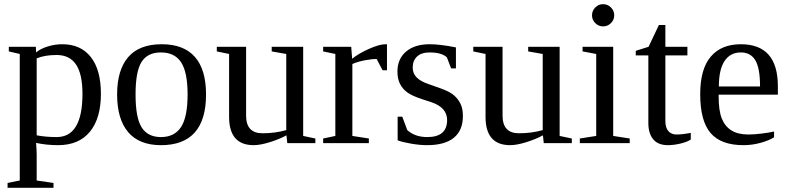

<svg xmlns="http://www.w3.org/2000/svg" viewBox="-20 -682 3762 915"><path d="M74.2 -424.8 22 -437V-459H150.9L151.9 -432.1Q172.4 -449.7 206.8 -460.4Q241.2 -471.2 276.9 -471.2Q364.7 -471.2 412.8 -410.2Q460.9 -349.1 460.9 -234.9Q460.9 -118.2 408.4 -54.2Q356 9.8 256.8 9.8Q201.7 9.8 151.9 -1Q154.8 34.2 154.8 54.2V178.2L234.9 189.9V212.9H16.1V189.9L74.2 178.2ZM373 -234.9Q373 -328.6 342.5 -374.3Q312 -419.9 250 -419.9Q192.9 -419.9 154.8 -403.8V-37.1Q198.2 -28.8 250 -28.8Q373 -28.8 373 -234.9Z M961.9 -231.9Q961.9 9.8 747.1 9.8Q643.6 9.8 590.8 -52.2Q538.1 -114.3 538.1 -231.9Q538.1 -348.1 590.8 -409.7Q643.6 -471.2 751 -471.2Q855.5 -471.2 908.7 -410.9Q961.9 -350.6 961.9 -231.9ZM874 -231.9Q874 -337.4 843.3 -384.8Q812.5 -432.1 747.1 -432.1Q683.1 -432.1 654.5 -386.7Q626 -341.3 626 -231.9Q626 -121.1 655 -75Q684.1 -28.8 747.1 -28.8Q811.5 -28.8 842.8 -76.7Q874 -124.5 874 -231.9Z M1152.8 -130.9Q1152.8 -46.9 1231 -46.9Q1291.5 -46.9 1344.2 -62V-424.8L1274.9 -437V-459H1424.8V-34.2L1482.9 -22V0H1349.1L1345.2 -37.1Q1310.5 -18.1 1265.1 -4.2Q1219.7 9.8 1189 9.8Q1071.8 9.8 1071.8 -125V-424.8L1013.2 -437V-459H1152.8Z M1824.2 -471.2V-347.2H1803.2L1774.9 -400.9Q1750.5 -400.9 1717 -394.3Q1683.6 -387.7 1659.2 -377V-34.2L1737.8 -22V0H1520V-22L1578.1 -34.2V-424.8L1520 -437V-459H1653.8L1658.2 -401.9Q1687.5 -426.3 1737.5 -448.7Q1787.6 -471.2 1816.9 -471.2Z M2186 -128.9Q2186 -60.5 2142.8 -25.4Q2099.6 9.8 2015.1 9.8Q1981 9.8 1939.7 2.7Q1898.4 -4.4 1875 -13.2V-126H1897L1920.9 -62Q1957.5 -28.8 2016.1 -28.8Q2110.8 -28.8 2110.8 -109.9Q2110.8 -169.4 2036.1 -194.8L1992.7 -209Q1943.4 -225.1 1920.9 -241.7Q1898.4 -258.3 1886.2 -282.5Q1874 -306.6 1874 -340.8Q1874 -401.4 1915.3 -436.3Q1956.5 -471.2 2026.9 -471.2Q2077.1 -471.2 2152.8 -456.1V-356H2129.9L2109.4 -409.2Q2083.5 -432.1 2027.8 -432.1Q1988.3 -432.1 1967.5 -412.6Q1946.8 -393.1 1946.8 -359.9Q1946.8 -332 1965.6 -313Q1984.4 -293.9 2022.5 -281.2Q2094.2 -256.8 2116.2 -245.6Q2138.2 -234.4 2153.6 -218Q2168.9 -201.7 2177.5 -180.7Q2186 -159.7 2186 -128.9Z M2375 -130.9Q2375 -46.9 2453.1 -46.9Q2513.7 -46.9 2566.4 -62V-424.8L2497.1 -437V-459H2647V-34.2L2705.1 -22V0H2571.3L2567.4 -37.1Q2532.7 -18.1 2487.3 -4.2Q2441.9 9.8 2411.1 9.8Q2293.9 9.8 2293.9 -125V-424.8L2235.4 -437V-459H2375Z M2907.2 -608.9Q2907.2 -587.4 2891.6 -571.8Q2876 -556.2 2854 -556.2Q2832.5 -556.2 2816.9 -571.8Q2801.3 -587.4 2801.3 -608.9Q2801.3 -630.9 2816.9 -646.5Q2832.5 -662.1 2854 -662.1Q2876 -662.1 2891.6 -646.5Q2907.2 -630.9 2907.2 -608.9ZM2902.3 -34.2 2981 -22V0H2743.2V-22L2821.3 -34.2V-424.8L2756.3 -437V-459H2902.3Z M3163.1 9.8Q3116.2 9.8 3093 -18.1Q3069.8 -45.9 3069.8 -96.2V-418H3009.8V-439.9L3070.8 -459L3120.1 -563H3150.9V-459H3255.9V-418H3150.9V-105Q3150.9 -73.2 3165.3 -57.1Q3179.7 -41 3203.1 -41Q3231.4 -41 3272 -48.8V-17.1Q3254.9 -5.4 3222.7 2.2Q3190.4 9.8 3163.1 9.8Z M3404.8 -231V-222.2Q3404.8 -154.8 3419.7 -117.4Q3434.6 -80.1 3465.6 -60.5Q3496.6 -41 3546.9 -41Q3573.2 -41 3609.4 -45.4Q3645.5 -49.8 3668.9 -55.2V-27.8Q3645.5 -12.7 3605.2 -1.5Q3564.9 9.8 3522.9 9.8Q3416 9.8 3366.5 -47.9Q3316.9 -105.5 3316.9 -232.9Q3316.9 -353 3367.2 -412.1Q3417.5 -471.2 3510.7 -471.2Q3687 -471.2 3687 -271V-231ZM3510.7 -432.1Q3460 -432.1 3432.9 -391.1Q3405.8 -350.1 3405.8 -270H3602.1Q3602.1 -357.4 3579.6 -394.8Q3557.1 -432.1 3510.7 -432.1Z"/></svg>

Font: Times New Roman
Style: Regular
Weight: 400
Designer: Steve Matteson
Foundry: Ascender Corporation
Version: Version 2.00.3